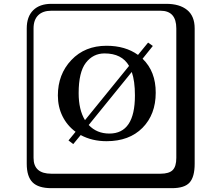

<svg xmlns="http://www.w3.org/2000/svg" viewBox="-20 -774 1140 1006"><path d="M363.8 -19 338.9 -38.1 376 -83.5Q332 -115.7 307.6 -164.8Q283.2 -213.9 283.2 -273.9Q283.2 -384.8 354 -459.5Q424.8 -534.2 538.1 -534.2Q636.7 -534.2 703.1 -486.3L755.9 -550.8L780.8 -533.2L727.1 -466.3Q796.4 -399.4 795.9 -288.1Q795.9 -174.3 726.6 -104.2Q657.2 -34.2 538.1 -34.2Q462.4 -34.2 402.8 -66.4ZM527.8 -494.1Q467.8 -494.1 429.9 -445.1Q392.1 -396 392.1 -286.1Q392.1 -198.7 425.3 -144.5L656.2 -428.7Q618.7 -494.1 527.8 -494.1ZM249 -717.8Q204.1 -717.8 179.9 -693.8Q155.8 -669.9 155.8 -625V53.2Q155.8 136.2 249 136.2H820.8Q865.7 136.2 884.8 117.2Q903.8 98.1 903.8 53.2V-625Q903.8 -717.8 820.8 -717.8ZM1000 84Q1000 152.8 973.4 182.4Q946.8 211.9 880.9 211.9H249Q181.2 211.9 150.6 181.4Q120.1 150.9 120.1 84V-625Q120.1 -687 154.1 -720.5Q188 -753.9 249 -753.9H851.1Q920.9 -753.9 960.4 -721.9Q1000 -689.9 1000 -625ZM670.4 -397 444.8 -119.1Q486.8 -74.2 553.2 -74.2Q687 -74.2 687 -273.9Q687 -349.1 670.4 -397Z"/></svg>

Font: Linux Biolinum Keyboard O
Style: Regular
Weight: 700
Designer: Philipp H. Poll
Foundry: Philipp H. Poll
Version: Version 0.6.1